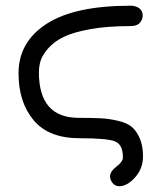

<svg xmlns="http://www.w3.org/2000/svg" viewBox="-20 -477 559 672"><path d="M116.2 -223.6C116.2 -238.6 118.3 -252.6 122.6 -265.6C126.8 -278.6 135.6 -292.8 148.9 -308.1C162.3 -323.4 180.2 -336.6 202.6 -347.7C225.1 -358.7 256.3 -367.8 296.4 -375C336.4 -382.2 383.1 -385.7 436.5 -385.7C452.1 -385.7 463.2 -389.6 469.7 -397.5C476.2 -405.3 479.5 -413.7 479.5 -422.9C479.5 -433.3 475.6 -441.6 467.8 -447.8C460 -453.9 449.5 -457 436.5 -457C306.3 -457 208.5 -435.9 143.1 -393.6C77.6 -351.2 44.9 -293.6 44.9 -220.7C44.9 -153 62.5 -98.1 97.7 -56.2C132.8 -14.2 186.5 6.8 258.8 6.8C323.9 6.8 365.4 10.6 383.3 18.1C401.2 25.6 410.2 44.3 410.2 74.2C410.2 84 402.7 94.6 387.7 106C372.7 117.4 365.2 128.6 365.2 139.6C365.2 148.8 368.3 156.9 374.5 164.1C380.7 171.2 388.3 174.8 397.5 174.8C415.7 174.8 434.1 164.6 452.6 144C471.2 123.5 480.5 99 480.5 70.3C480.5 45.6 476.7 24.6 469.2 7.3C461.8 -9.9 452.5 -23.3 441.4 -32.7C430.3 -42.2 414.2 -49.3 393.1 -54.2C371.9 -59.1 351.9 -62 333 -63C314.1 -64 288.4 -64.5 255.9 -64.5C162.8 -64.5 116.2 -117.5 116.2 -223.6Z"/></svg>

Font: Jura
Style: DemiBold
Weight: 600
Version: Version 2.5.1